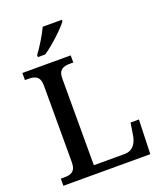

<svg xmlns="http://www.w3.org/2000/svg" viewBox="-166 -1037 964 1142"><g transform="rotate(-20 316.0 -465.5)"><path d="M154 -784V-771H200C256 -807 339 -886 364 -921V-931H243C222 -886 183 -822 154 -784ZM35 0H585L592 -217H539L527 -142C520 -96 497 -53 441 -53H247V-603C247 -660 281 -669 320 -669H341V-714H35V-669H56C97 -669 130 -660 130 -599V-115C130 -54 97 -45 56 -45H35Z"/></g></svg>

Font: Noto Serif Yezidi Medium
Style: Regular
Weight: 500
Designer: Dalton Maag Ltd
Foundry: Dalton Maag Ltd
Version: Version 1.001